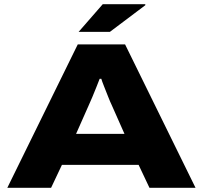

<svg xmlns="http://www.w3.org/2000/svg" viewBox="-20 -901 973 921"><path d="M357 -748 473 -881H677V-876L507 -748ZM15 0 353 -688H580L918 0H697L645 -110H277L225 0ZM345 -259H577L515 -399Q509 -411 499 -436.5Q489 -462 479 -487Q469 -512 466 -523H458Q451 -505 441.5 -481Q432 -457 422.5 -434.5Q413 -412 407 -399Z"/></svg>

Font: Archivo Expanded ExtraBold
Style: Regular
Weight: 800
Width: 7
Designer: Hector Gatti
Foundry: Omnibus-Type
Version: Version 2.001; ttfautohint (v1.8.3)